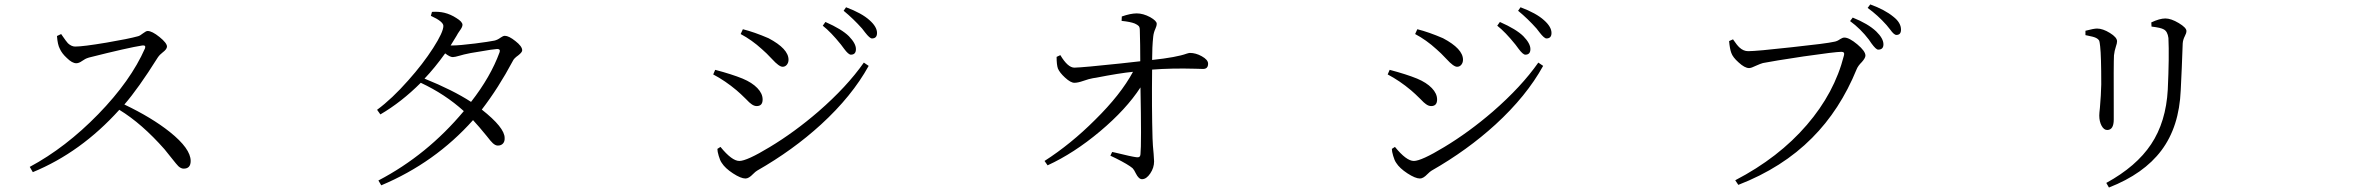

<svg xmlns="http://www.w3.org/2000/svg" viewBox="-20 -795 10540 854"><path d="M126 -29.3 112.3 -52.7Q272.5 -138.7 417 -287.1Q561.5 -435.5 625 -580.1Q629.9 -594.7 613.3 -592.8Q549.8 -583 376 -539.1L373 -538.1Q359.4 -534.2 345.2 -523.9Q331.1 -513.7 319.3 -513.7Q300.8 -513.7 277.3 -537.1Q254.9 -557.6 246.1 -578.1Q236.3 -595.7 233.4 -634.8L252 -643.6Q253.9 -640.6 258.8 -633.8Q273.4 -612.3 282.2 -602.5Q297.9 -587.9 314.5 -587.9Q349.6 -587.9 454.1 -605.5Q551.8 -622.1 593.8 -633.8Q602.5 -635.7 617.2 -647.5Q629.9 -657.2 636.7 -657.2Q656.2 -657.2 689.5 -630.4Q722.7 -603.5 722.7 -587.9Q722.7 -576.2 703.1 -561.5Q688.5 -549.8 683.6 -542Q682.6 -540 679.7 -536.1Q595.7 -402.3 533.2 -330.1Q654.3 -272.5 735.4 -208Q828.1 -133.8 828.1 -79.1Q828.1 -44.9 796.9 -44.9Q785.2 -44.9 773.4 -55.7Q765.6 -63.5 745.6 -88.9Q725.6 -114.3 711.9 -130.9Q611.3 -245.1 510.7 -306.6Q339.8 -117.2 126 -29.3Z M1675.8 29.3 1663.1 7.8Q1879.9 -105.5 2043 -300.8Q1960 -376 1851.6 -426.8Q1765.6 -340.8 1671.9 -286.1L1657.2 -306.6Q1723.6 -355.5 1795.9 -437.5Q1861.3 -510.7 1906.7 -581.5Q1952.1 -652.3 1952.1 -679.7Q1952.1 -699.2 1896.5 -724.6L1901.4 -742.2Q1931.6 -744.1 1956.1 -738.3Q1984.4 -731.4 2009.8 -714.8Q2037.1 -698.2 2037.1 -684.6Q2037.1 -674.8 2025.4 -659.2Q2015.6 -645.5 2010.7 -635.7Q1997.1 -612.3 1984.4 -592.8H1994.1Q2022.5 -592.8 2093.8 -601.6Q2154.3 -609.4 2178.7 -614.3Q2192.4 -617.2 2207 -627.9Q2217.8 -635.7 2225.6 -635.7Q2243.2 -635.7 2272.5 -612.3Q2302.7 -588.9 2302.7 -571.3Q2302.7 -562.5 2285.2 -548.8Q2265.6 -535.2 2260.7 -523.4Q2197.3 -404.3 2123 -307.6Q2224.6 -227.5 2224.6 -181.6Q2225.6 -166 2217.3 -156.7Q2209 -147.5 2194.3 -147.5Q2183.6 -147.5 2171.9 -158.2Q2164.1 -165 2144.5 -190.4Q2110.4 -232.4 2084 -260.7Q1915 -71.3 1675.8 29.3ZM2075.2 -341.8Q2162.1 -453.1 2202.1 -562.5Q2207 -577.1 2191.4 -577.1Q2167 -575.2 2118.2 -566.4Q2066.4 -558.6 2043.9 -552.7Q2038.1 -550.8 2026.4 -547.9Q2002.9 -541 1994.1 -541Q1981.4 -541 1960 -557.6Q1913.1 -492.2 1868.2 -445.3Q1994.1 -394.5 2075.2 -341.8Z M3295.9 -1Q3275.4 -1 3240.2 -23.9Q3205.1 -46.9 3190.4 -70.3Q3182.6 -81.1 3176.8 -101.6Q3170.9 -121.1 3170.9 -132.8L3184.6 -141.6Q3235.4 -79.1 3268.6 -79.1Q3301.8 -79.1 3403.3 -140.6Q3513.7 -207 3620.1 -298.8Q3747.1 -409.2 3822.3 -516.6L3843.8 -502Q3769.5 -367.2 3631.8 -241.2Q3506.8 -127 3347.7 -36.1Q3340.8 -32.2 3329.1 -20.5Q3310.5 -1 3295.9 -1ZM3345.7 -323.2Q3334 -323.2 3322.3 -332Q3314.5 -336.9 3297.9 -354.5Q3273.4 -378.9 3255.9 -393.6Q3206.1 -435.5 3152.3 -463.9L3161.1 -484.4Q3235.4 -464.8 3283.2 -445.3Q3325.2 -427.7 3348.6 -403.3Q3372.1 -378.9 3372.1 -352.5Q3372.1 -323.2 3345.7 -323.2ZM3460.9 -498Q3445.3 -498 3414.1 -532.2Q3387.7 -560.5 3369.1 -576.2Q3324.2 -617.2 3274.4 -643.6L3284.2 -665Q3335 -652.3 3398.4 -625Q3487.3 -578.1 3487.3 -529.3Q3487.3 -516.6 3480 -507.3Q3472.7 -498 3460.9 -498ZM3764.6 -551.8Q3753.9 -551.8 3734.4 -578.1Q3727.5 -587.9 3722.7 -593.8Q3721.7 -594.7 3719.7 -597.7Q3675.8 -652.3 3639.6 -680.7L3651.4 -697.3Q3724.6 -665 3755.9 -633.8Q3787.1 -601.6 3787.1 -576.7Q3787.1 -551.8 3764.6 -551.8ZM3858.4 -624Q3848.6 -624 3828.1 -650.4Q3819.3 -662.1 3814.5 -668Q3775.4 -711.9 3732.4 -747.1L3743.2 -762.7Q3813.5 -736.3 3847.7 -705.1Q3880.9 -675.8 3880.9 -648.4Q3880.9 -624 3858.4 -624Z M5059.6 2Q5044.9 2 5032.2 -23.4Q5024.4 -40 5017.6 -46.9Q4998 -63.5 4943.4 -90.8Q4926.8 -98.6 4918.9 -102.5L4926.8 -119.1Q4931.6 -118.2 4940.4 -116.2Q5011.7 -98.6 5034.2 -95.7Q5051.8 -92.8 5052.7 -108.4Q5057.6 -153.3 5052.7 -406.2Q4989.3 -308.6 4873 -210.9Q4756.8 -113.3 4639.6 -59.6L4626 -79.1Q4743.2 -154.3 4850.6 -261.7Q4964.8 -374 5019.5 -475.6Q4959 -469.7 4854.5 -449.2Q4845.7 -448.2 4841.8 -447.3Q4824.2 -444.3 4799.3 -435.5Q4774.4 -426.8 4759.8 -426.8Q4743.2 -425.8 4716.8 -450.2Q4693.4 -471.7 4685.5 -490.2Q4679.7 -506.8 4679.7 -542L4696.3 -549.8Q4729.5 -494.1 4758.8 -494.1Q4798.8 -495.1 4963.9 -512.7Q5025.4 -519.5 5051.8 -522.5Q5051.8 -596.7 5049.8 -661.1Q5049.8 -673.8 5044.9 -679.2Q5040 -684.6 5027.3 -690.4Q5007.8 -698.2 4968.8 -702.1L4969.7 -721.7Q5008.8 -735.4 5036.1 -735.4Q5064.5 -735.4 5095.7 -718.8Q5125 -702.1 5125 -689.5Q5125 -679.7 5119.1 -667Q5111.3 -650.4 5109.4 -631.8Q5104.5 -585.9 5104.5 -528.3Q5213.9 -540 5258.8 -556.6Q5268.6 -559.6 5272.5 -559.6Q5298.8 -559.6 5325.2 -544.9Q5353.5 -529.3 5353.5 -511.7Q5353.5 -488.3 5331.1 -488.3Q5321.3 -488.3 5296.9 -489.3Q5192.4 -492.2 5104.5 -485.4Q5102.5 -316.4 5106.4 -179.7Q5107.4 -147.5 5111.3 -110.4Q5113.3 -87.9 5113.3 -77.1Q5113.3 -48.8 5096.2 -23.4Q5079.1 2 5059.6 2Z M6295.9 -1Q6275.4 -1 6240.2 -23.9Q6205.1 -46.9 6190.4 -70.3Q6182.6 -81.1 6176.8 -101.6Q6170.9 -121.1 6170.9 -132.8L6184.6 -141.6Q6235.4 -79.1 6268.6 -79.1Q6301.8 -79.1 6403.3 -140.6Q6513.7 -207 6620.1 -298.8Q6747.1 -409.2 6822.3 -516.6L6843.8 -502Q6769.5 -367.2 6631.8 -241.2Q6506.8 -127 6347.7 -36.1Q6340.8 -32.2 6329.1 -20.5Q6310.5 -1 6295.9 -1ZM6345.7 -323.2Q6334 -323.2 6322.3 -332Q6314.5 -336.9 6297.9 -354.5Q6273.4 -378.9 6255.9 -393.6Q6206.1 -435.5 6152.3 -463.9L6161.1 -484.4Q6235.4 -464.8 6283.2 -445.3Q6325.2 -427.7 6348.6 -403.3Q6372.1 -378.9 6372.1 -352.5Q6372.1 -323.2 6345.7 -323.2ZM6460.9 -498Q6445.3 -498 6414.1 -532.2Q6387.7 -560.5 6369.1 -576.2Q6324.2 -617.2 6274.4 -643.6L6284.2 -665Q6335 -652.3 6398.4 -625Q6487.3 -578.1 6487.3 -529.3Q6487.3 -516.6 6480 -507.3Q6472.7 -498 6460.9 -498ZM6764.6 -551.8Q6753.9 -551.8 6734.4 -578.1Q6727.5 -587.9 6722.7 -593.8Q6721.7 -594.7 6719.7 -597.7Q6675.8 -652.3 6639.6 -680.7L6651.4 -697.3Q6724.6 -665 6755.9 -633.8Q6787.1 -601.6 6787.1 -576.7Q6787.1 -551.8 6764.6 -551.8ZM6858.4 -624Q6848.6 -624 6828.1 -650.4Q6819.3 -662.1 6814.5 -668Q6775.4 -711.9 6732.4 -747.1L6743.2 -762.7Q6813.5 -736.3 6847.7 -705.1Q6880.9 -675.8 6880.9 -648.4Q6880.9 -624 6858.4 -624Z M7711.9 27.3 7698.2 6.8Q7891.6 -93.8 8016.6 -239.3Q8139.6 -381.8 8181.6 -547.9Q8186.5 -564.5 8170.9 -564.5Q8143.6 -564.5 8001 -543.9Q7865.2 -523.4 7821.3 -514.6Q7810.5 -511.7 7791 -502.9Q7769.5 -492.2 7759.8 -492.2Q7740.2 -492.2 7712.9 -517.6Q7687.5 -540 7680.7 -559.6Q7673.8 -578.1 7670.9 -612.3L7688.5 -620.1L7689.5 -618.2Q7706.1 -593.8 7716.8 -584Q7734.4 -567.4 7755.9 -567.4Q7793 -567.4 7950.2 -585Q8105.5 -601.6 8138.7 -609.4Q8151.4 -611.3 8165 -621.1Q8175.8 -627.9 8183.6 -627.9Q8205.1 -627.9 8241.2 -597.7Q8277.3 -567.4 8277.3 -547.9Q8277.3 -537.1 8261.7 -519.5Q8244.1 -502 8238.3 -487.3Q8164.1 -305.7 8040 -181.6Q7908.2 -48.8 7711.9 27.3ZM8334 -574.2Q8324.2 -574.2 8303.7 -602.5Q8296.9 -613.3 8293 -618.2Q8255.9 -667 8209 -701.2L8220.7 -716.8Q8289.1 -689.5 8325.2 -655.3Q8357.4 -624 8357.4 -597.7Q8357.4 -574.2 8334 -574.2ZM8415 -639.6Q8404.3 -639.6 8387.7 -663.1Q8377.9 -675.8 8371.1 -683.6Q8332 -727.5 8287.1 -759.8L8298.8 -775.4Q8363.3 -752 8401.4 -720.7Q8435.5 -694.3 8435.5 -663.1Q8435.5 -639.6 8415 -639.6Z M9360.4 39.1 9348.6 18.6Q9482.4 -54.7 9547.9 -153.3Q9614.3 -252.9 9622.1 -396.5Q9628.9 -543 9625 -626Q9621.1 -655.3 9604.5 -664.1Q9591.8 -671.9 9549.8 -676.8L9548.8 -695.3Q9585.9 -712.9 9611.3 -712.9Q9636.7 -712.9 9670.9 -692.4Q9705.1 -671.9 9705.1 -657.2Q9705.1 -647.5 9698.2 -634.8Q9689.5 -618.2 9688.5 -601.6Q9684.6 -488.3 9679.7 -393.6Q9672.9 -231.4 9593.8 -126Q9515.6 -21.5 9360.4 39.1ZM9352.5 -216.8Q9337.9 -216.8 9327.6 -235.8Q9317.4 -254.9 9317.4 -281.2Q9317.4 -291 9320.3 -316.4Q9325.2 -372.1 9326.2 -419.9Q9326.2 -545.9 9321.3 -588.9Q9319.3 -607.4 9317.4 -613.3Q9313.5 -621.1 9302.7 -626.5Q9292 -631.8 9265.6 -636.7Q9259.8 -637.7 9255.9 -638.7V-658.2Q9293 -668 9307.6 -668Q9333 -668 9364.7 -648.4Q9396.5 -628.9 9396.5 -611.3Q9396.5 -602.5 9391.6 -588.9Q9384.8 -568.4 9382.8 -548.8Q9380.9 -516.6 9381.8 -306.6Q9381.8 -271.5 9381.8 -263.7Q9381.8 -216.8 9352.5 -216.8Z"/></svg>

Font: Bpmf GenRyu Min R
Style: R
Weight: 400
Foundry: But Ko
Version: Version 1.320